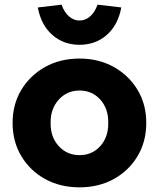

<svg xmlns="http://www.w3.org/2000/svg" viewBox="-20 -793 681 823"><path d="M321 10Q238 10 173.5 -25.5Q109 -61 71.5 -123.5Q34 -186 34 -266Q34 -346 71.5 -408Q109 -470 173.5 -506Q238 -542 321 -542Q403 -542 467.5 -506Q532 -470 569.5 -408Q607 -346 607 -266Q607 -186 569.5 -123.5Q532 -61 467.5 -25.5Q403 10 321 10ZM321 -128Q375 -128 410 -167Q445 -206 444 -266Q445 -327 410 -366Q375 -405 321 -405Q267 -405 231.5 -365.5Q196 -326 197 -266Q196 -206 231.5 -167Q267 -128 321 -128ZM321 -601Q252 -601 204 -643.5Q156 -686 142 -761L244 -773Q255 -741 275.5 -723Q296 -705 321 -705Q346 -705 366.5 -723Q387 -741 398 -773L500 -761Q486 -686 438 -643.5Q390 -601 321 -601Z"/></svg>

Font: Lexend
Style: Bold
Weight: 700
Designer: Bonnie Shaver-Troup, Thomas Jockin
Foundry: Lexend
Version: Version 1.007; ttfautohint (v1.8.3)